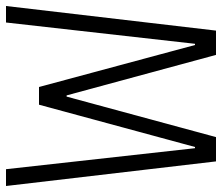

<svg xmlns="http://www.w3.org/2000/svg" viewBox="-70 -670 740 640"><g transform="rotate(-90 300.0 -350.0)"><path d="M82 0H163L298 -498H302L437 0H518L600 -700H545L474 -70H470L330 -590H271L130 -70H126L56 -700H0Z"/></g></svg>

Font: CommitMonoV142 ExtLt
Style: Regular
Weight: 200
Monospace: yes
Designer: Eigil Nikolajsen
Foundry: Eigil Nikolajsen
Version: Version 1.142